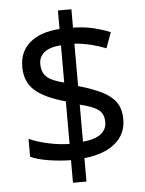

<svg xmlns="http://www.w3.org/2000/svg" viewBox="-56 -804 684 907"><g transform="rotate(-5 286.0 -350.5)"><path d="M253 -49Q198 -50 146 -58.5Q94 -67 62 -82V-167Q96 -151 149 -139Q202 -127 253 -126V-328Q154 -355 108 -396Q62 -437 62 -508Q62 -582 113.5 -624Q165 -666 253 -671V-759H317V-672Q370 -671 413.5 -660.5Q457 -650 493 -635L466 -561Q434 -574 395.5 -583.5Q357 -593 317 -596V-395Q383 -376 427 -354.5Q471 -333 493.5 -301.5Q516 -270 516 -220Q516 -150 464 -106.5Q412 -63 317 -53V58H253ZM253 -594Q199 -590 173.5 -569Q148 -548 148 -515Q148 -475 170.5 -453.5Q193 -432 253 -417ZM317 -131Q376 -137 403 -158.5Q430 -180 430 -214Q430 -252 406 -271.5Q382 -291 317 -307Z"/></g></svg>

Font: Noto Sans Test
Style: Regular
Weight: 400
Version: Version 1.002; ttfautohint (v1.8.4.7-5d5b)